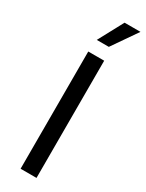

<svg xmlns="http://www.w3.org/2000/svg" viewBox="-239 -958 757 993"><g transform="rotate(30 139.0 -461.5)"><path d="M92 -700H187V0H92ZM180 -923H275L172 -774H100Z"/></g></svg>

Font: KoHo Medium
Style: Regular
Weight: 500
Version: Version 1.000; ttfautohint (v1.6)